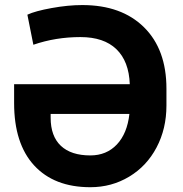

<svg xmlns="http://www.w3.org/2000/svg" viewBox="-20 -741 735 770"><path d="M342.3 9.8Q197.3 9.8 116.9 -77.6Q36.6 -165 36.6 -327.6V-403.3H500.5Q497.1 -495.1 446.8 -543.7Q396.5 -592.3 302.7 -592.3Q203.1 -592.3 113.8 -561.5L89.8 -682.1Q121.1 -696.8 187 -708.7Q252.9 -720.7 310.1 -720.7Q467.3 -720.7 557.4 -631.8Q647.5 -543 647.5 -385.3V-317.9Q647.5 -224.6 607.9 -149.7Q568.4 -74.7 498 -32.5Q427.7 9.8 342.3 9.8ZM342.3 -117.7Q407.2 -117.7 448.7 -161.6Q490.2 -205.6 499 -284.2H183.1V-269Q183.1 -194.8 224.1 -156.2Q265.1 -117.7 342.3 -117.7Z"/></svg>

Font: RobotoInd
Style: Bold
Weight: 700
Designer: Google
Version: Version 2.001150; 2014